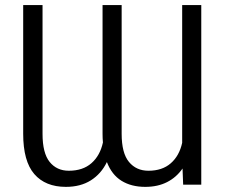

<svg xmlns="http://www.w3.org/2000/svg" viewBox="-20 -727 884 756"><path d="M71.3 -707H147.5V-200.2Q147.5 -124 175.5 -89.4Q203.6 -54.7 251 -54.7Q306.2 -54.7 340.1 -84.5Q374 -114.3 385.3 -166Q383.8 -182.1 383.8 -200.2V-707H459V-200.2Q459 -124 487.8 -89.4Q516.6 -54.7 564.5 -54.7Q618.7 -54.7 652.3 -84Q686 -113.3 697.3 -164.6V-707H772.5V0H701.2L698.7 -63.5Q674.8 -28.8 637.9 -10Q601.1 8.8 551.8 8.8Q497.1 8.8 458.5 -15.1Q419.9 -39.1 400.9 -88.9Q378.4 -42.5 337.6 -16.8Q296.9 8.8 239.3 8.8Q158.7 8.8 115 -41.7Q71.3 -92.3 71.3 -200.2Z"/></svg>

Font: Pretendard Light
Style: Regular
Weight: 300
Designer: Base glyphs from Inter by Rasmus Andersson; Hangeul glyphs from Noto Sans CJK(Source Han Sans) by Jang Soo-young and Kan
Foundry: Kil Hyung-jin
Version: Version 1.309